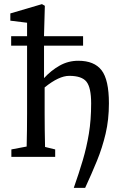

<svg xmlns="http://www.w3.org/2000/svg" viewBox="-20 -759 575 929"><path d="M35 0V-36L109 -50Q110 -88 110.5 -132Q111 -176 111 -210V-538H34V-584H111V-649L30 -659V-694L183 -739L197 -731L193 -589V-584H382V-538H193V-381Q227 -418 268.5 -441.5Q310 -465 359 -465Q436 -465 471.5 -419Q507 -373 507 -259Q507 -180 491 -112Q475 -44 449 19.5Q423 83 392 150H337Q362 79 380.5 16.5Q399 -46 410 -112Q421 -178 421 -259Q421 -335 398.5 -363.5Q376 -392 315 -392Q265 -392 196 -336V-210Q196 -176 196.5 -131Q197 -86 198 -48L247 -36V0Z"/></svg>

Font: Source Serif Pro
Style: Regular
Weight: 400
Designer: Frank Grießhammer
Foundry: Adobe Systems Incorporated
Version: Version 3.001;hotconv 1.0.111;makeotfexe 2.5.65597